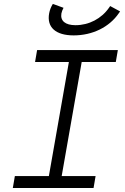

<svg xmlns="http://www.w3.org/2000/svg" viewBox="-20 -945 626 965"><path d="M44.4 0H450.2L460.4 -60.1H290L390.6 -633.3H562L572.3 -693.4H166.5L156.2 -633.3H326.2L225.6 -60.1H54.7ZM350.1 -767.1C444.8 -767.1 529.3 -808.6 577.1 -878.4L583.5 -887.7L533.7 -914.6L528.3 -906.7C490.2 -851.6 427.7 -818.4 359.4 -818.4C308.1 -818.4 282.2 -840.3 288.6 -877.4C290 -885.7 294.4 -896.5 299.3 -905.8L245.6 -925.3C236.8 -911.6 230 -894.5 227.1 -878.4C213.9 -808.1 259.8 -767.1 350.1 -767.1Z"/></svg>

Font: Cascadia Code NF Light
Style: Italic
Weight: 300
Italic angle: -10°
Monospace: yes
Designer: Aaron Bell
Foundry: Saja Typeworks
Version: Version 2404.023